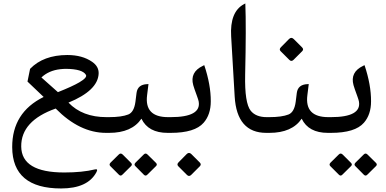

<svg xmlns="http://www.w3.org/2000/svg" viewBox="-20 -755 2195 1091"><path d="M49.3 81.1Q48.8 -115.7 228 -204.1Q182.1 -248 136.2 -291.5Q143.6 -327.6 150.9 -363.8Q226.1 -441.9 362.3 -442.4Q447.8 -442.4 503.4 -403.8Q542.5 -377 540.5 -335.9Q535.6 -240.2 369.1 -171.9Q447.8 -89.4 585 -89.4H592.8Q609.9 -89.4 609.9 -47.9V-44.9Q609.9 0 592.8 0H582.5Q432.6 0 296.4 -138.2Q99.1 -68.4 100.6 77.6Q102.1 225.1 345.2 225.1Q447.8 225.1 520 207.5Q538.6 203.1 527.8 223.6Q478.5 315.9 327.1 315.9Q50.3 315.9 49.3 81.1ZM322.3 -361.8Q257.3 -354.5 215.3 -314.9L309.1 -231.4Q391.6 -264.2 430.7 -287.1Q477.1 -314.5 468.3 -329.6Q449.2 -362.8 355.5 -363.8Q339.4 -363.8 322.3 -361.8Z M942.9 0H932.6Q822.3 0 783.7 -80.6Q729 0 600.1 0H587.9Q551.3 0 551.3 -44.9V-47.9Q551.3 -89.4 587.9 -89.4H599.6Q670.9 -89.4 709 -104.5Q741.7 -117.7 749.5 -176.3L755.9 -227.1Q762.2 -274.9 816.4 -276.9L823.7 -277.3L815.9 -214.4Q799.8 -89.4 935.1 -89.4H942.9Q960 -89.4 960 -47.9V-44.9Q960 0 942.9 0ZM677.9 123.8 724.4 170.3Q733.9 179.7 725 188.6L675.7 237.3Q665.7 247.8 655.8 237.9L606.5 188.6Q598.2 179.7 608.1 169.2L654.7 123.2Q665.7 111.6 677.9 123.8ZM819.1 123.8 866.2 170.3Q875.6 179.7 866.8 188.6L817.5 237.3Q807.5 247.8 797.5 237.9L748.8 188.6Q739.4 179.7 750.5 168.6L796.4 123.2Q807.5 111.6 819.1 123.8Z M1067.9 121.1 1115 168.2Q1126.1 179.2 1115.5 189.8L1066.3 239Q1054.1 250.7 1042.4 239L993.7 190.3Q982.1 179.2 995.4 166.5L1040.8 120.5Q1054.1 107.2 1067.9 121.1ZM949.7 -89.4Q1125 -89.4 1108.9 -178.7Q1106.9 -188.5 1099.6 -208.5Q1082.5 -254.9 1078.1 -271Q1057.6 -345.2 1132.8 -380.9L1140.6 -384.8Q1178.2 -272.9 1177.7 -179.2Q1177.7 -104 1137.2 -57.6Q1087.4 0 950.2 0H938Q901.4 0 901.4 -44.9V-47.9Q901.4 -89.4 938 -89.4Z M1493.2 0Q1325.7 0 1313.5 -206.5L1293.5 -547.9Q1285.2 -687.5 1365.7 -731L1374 -735.4Q1379.4 -602.1 1373 -330.1Q1369.6 -169.4 1404.8 -125.5Q1434.1 -89.4 1495.6 -89.4H1503.4Q1520.5 -89.4 1520.5 -47.9V-44.9Q1520.5 0 1503.4 0Z M1853.5 0H1843.3Q1732.9 0 1694.3 -80.6Q1639.6 0 1510.7 0H1498.5Q1461.9 0 1461.9 -44.9V-47.9Q1461.9 -89.4 1498.5 -89.4H1510.3Q1581.5 -89.4 1619.6 -104.5Q1652.3 -117.7 1660.2 -176.3L1666.5 -227.1Q1672.9 -274.9 1727.1 -276.9L1734.4 -277.3L1726.6 -214.4Q1710.4 -89.4 1845.7 -89.4H1853.5Q1870.6 -89.4 1870.6 -47.9V-44.9Q1870.6 0 1853.5 0ZM1649.5 -532.7 1696.5 -485.7Q1707.6 -474.6 1697.1 -464.1L1647.8 -414.8Q1635.6 -403.1 1624 -414.8L1575.2 -463.5Q1563.6 -474.6 1576.9 -487.3L1622.3 -533.3Q1635.6 -546.6 1649.5 -532.7Z M1927.9 123.8 1974.4 170.3Q1983.9 179.7 1975 188.6L1925.7 237.3Q1915.7 247.8 1905.8 237.9L1856.5 188.6Q1848.2 179.7 1858.1 169.2L1904.7 123.2Q1915.7 111.6 1927.9 123.8ZM2069.1 123.8 2116.2 170.3Q2125.6 179.7 2116.8 188.6L2067.5 237.3Q2057.5 247.8 2047.5 237.9L1998.8 188.6Q1989.4 179.7 2000.5 168.6L2046.4 123.2Q2057.5 111.6 2069.1 123.8ZM1860.4 -89.4Q2035.6 -89.4 2019.5 -178.7Q2017.6 -188.5 2010.3 -208.5Q1993.2 -254.9 1988.8 -271Q1968.3 -345.2 2043.5 -380.9L2051.3 -384.8Q2088.9 -272.9 2088.4 -179.2Q2088.4 -104 2047.9 -57.6Q1998 0 1860.8 0H1848.6Q1812 0 1812 -44.9V-47.9Q1812 -89.4 1848.6 -89.4Z"/></svg>

Font: Gandom FD-WOL
Style: FD-WOL
Weight: 400
Foundry: DejaVu fonts team - Redesigned by Saber Rastikerdar - Based on Samim Font
Version: Version 0.6